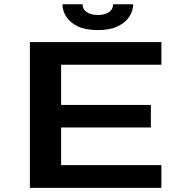

<svg xmlns="http://www.w3.org/2000/svg" viewBox="-20 -902 915 922"><path d="M123.5 0V-700H755V-591H273.5V-398H704.5V-290H273.5V-109H755V0ZM449 -757.5Q391 -757.5 353.5 -775.5Q316 -793.5 298 -822Q280 -850.5 280 -881.5H376.5Q376.5 -857 397 -843.5Q417.5 -830 450 -830Q483 -830 503 -843.5Q523 -857 523 -881.5H619.5Q619.5 -850.5 601.2 -822Q583 -793.5 545 -775.5Q507 -757.5 449 -757.5Z"/></svg>

Font: Trispace SemiExpanded SemiBold
Style: Regular
Weight: 600
Width: 6
Designer: Tyler Finck
Foundry: Etcetera Type Company
Version: Version 1.210; ttfautohint (v1.8.3)